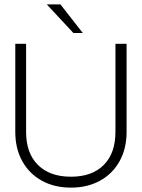

<svg xmlns="http://www.w3.org/2000/svg" viewBox="-20 -851 648 879"><path d="M194 -831H256.5L359 -700H316ZM50 -650.5H99.5V-247Q99.5 -149.5 153.8 -95.8Q208 -42 305 -42Q401.5 -42 455 -95.8Q508.5 -149.5 508.5 -247V-650.5H559.5V-247Q559.5 -170.5 527.5 -113Q495.5 -55.5 438 -23.8Q380.5 8 305 8Q229 8 171.5 -23.8Q114 -55.5 82 -113Q50 -170.5 50 -247Z"/></svg>

Font: Overused Grotesk Light
Style: Regular
Weight: 300
Version: Version 0.004